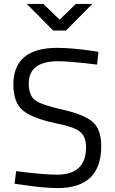

<svg xmlns="http://www.w3.org/2000/svg" viewBox="-20 -946 582 975"><path d="M276 -635Q126 -635 126 -522Q126 -459 160.5 -435.5Q195 -412 300.5 -388.5Q406 -365 450 -327.5Q494 -290 494 -204Q494 9 273 9Q200 9 90 -8L54 -13L62 -77Q198 -59 269 -59Q417 -59 417 -198Q417 -254 384.5 -278.5Q352 -303 263 -320Q146 -345 97 -384.5Q48 -424 48 -517Q48 -703 271 -703Q344 -703 446 -688L480 -683L473 -618Q334 -635 276 -635ZM250 -791 116 -926H200L283 -846L365 -926H449L315 -791Z"/></svg>

Font: TitilliumWeb-Regular
Style: Regular
Weight: 400
Version: Version 1.001;PS 57.000;hotconv 1.0.70;makeotf.lib2.5.55311